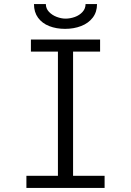

<svg xmlns="http://www.w3.org/2000/svg" viewBox="-20 -918 640 938"><path d="M109 -59H263V-666H131V-725H469V-666H337V-59H491V0H109ZM146 -898H204Q204 -876.5 219.2 -860.2Q234.5 -844 257 -835.5Q279.5 -827 300 -827Q323 -827 345.8 -835.2Q368.5 -843.5 383.2 -859.8Q398 -876 398 -898H454Q454 -859 433 -831.8Q412 -804.5 376.5 -790.8Q341 -777 298 -777Q255 -777 220.5 -790.5Q186 -804 166 -831.2Q146 -858.5 146 -898Z"/></svg>

Font: JuliaMono Light
Style: Regular
Weight: 300
Monospace: yes
Designer: cormullion
Foundry: corm
Version: Version 0.054; ttfautohint (v1.8.4)